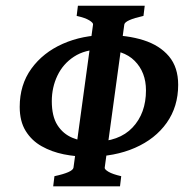

<svg xmlns="http://www.w3.org/2000/svg" viewBox="-20 -655 658 675"><path d="M606.4 -356.9Q606.4 -280.3 566.2 -223.4Q525.9 -166.5 454.6 -135.3Q383.3 -104 289.6 -104Q247.1 -104 204.3 -112.5Q161.6 -121.1 126.5 -140.9Q91.3 -160.6 70.3 -194.6Q49.3 -228.5 49.3 -279.3Q49.3 -356.9 90.3 -413.6Q131.3 -470.2 200.7 -501Q270 -531.7 354 -531.7Q427.7 -531.7 484.6 -513.7Q541.5 -495.6 574 -457Q606.4 -418.5 606.4 -356.9ZM401.9 0H167L171.4 -35.6Q235.4 -49.3 238.3 -65.4L307.1 -568.8Q308.1 -574.7 293.9 -583.5Q279.8 -592.3 249.5 -599.1L253.9 -634.8H488.8L484.4 -599.1Q419.4 -584.5 417 -568.8L348.1 -65.4Q347.2 -59.6 361.6 -51Q376 -42.5 406.2 -35.6ZM308.1 -156.7Q398.9 -156.7 446 -206.8Q493.2 -256.8 493.2 -337.4Q493.2 -400.9 453.6 -440.9Q414.1 -481 334.5 -481Q278.8 -481 240.2 -455.8Q201.7 -430.7 181.9 -389.2Q162.1 -347.7 162.1 -299.3Q162.1 -246.1 181.9 -215.1Q201.7 -184.1 234.9 -170.4Q268.1 -156.7 308.1 -156.7Z"/></svg>

Font: Gentium Plus
Style: Bold Italic
Weight: 700
Italic angle: -8°
Designer: Victor Gaultney, Annie Olsen, Iska Routamaa, Becca Hirsbrunner
Foundry: SIL International
Version: Version 6.101